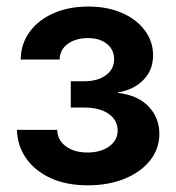

<svg xmlns="http://www.w3.org/2000/svg" viewBox="-20 -552 531 580"><path d="M245.1 7.8Q179.2 7.8 131.6 -14.6Q84 -37.1 58.1 -75Q32.2 -112.8 31.2 -159.7H152.8Q153.8 -128.4 179.2 -109.9Q204.6 -91.3 244.1 -91.3Q284.7 -91.3 310.1 -109.9Q335.4 -128.4 335.4 -157.7Q335.4 -189 308.3 -208Q281.2 -227.1 235.4 -227.1H193.8V-306.6H235.4Q274.9 -306.6 299.8 -324.7Q324.7 -342.8 324.7 -373Q324.7 -401.9 303 -419.4Q281.2 -437 245.6 -437Q209.5 -437 185.1 -419.7Q160.6 -402.3 160.2 -372.1H42.5Q43 -418.9 69.1 -455.1Q95.2 -491.2 141.1 -511.7Q187 -532.2 246.6 -532.2Q304.7 -532.2 348.6 -512.9Q392.6 -493.7 417.5 -460.2Q442.4 -426.8 442.4 -384.8Q442.4 -339.8 412.8 -310.1Q383.3 -280.3 335.9 -272.9V-271.5Q397 -264.2 429.2 -230Q461.4 -195.8 461.4 -147.9Q461.4 -103 433.8 -67.9Q406.2 -32.7 357.4 -12.5Q308.6 7.8 245.1 7.8Z"/></svg>

Font: Inter 28pt SemiBold
Style: Regular
Weight: 600
Designer: Rasmus Andersson
Foundry: rsms
Version: Version 4.001;git-66647c0bb